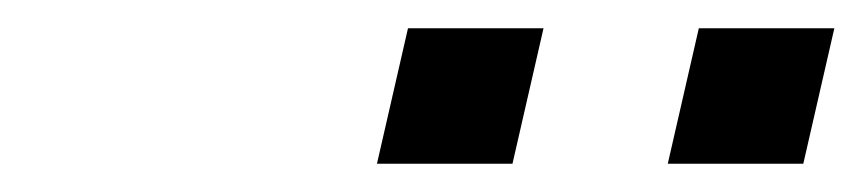

<svg xmlns="http://www.w3.org/2000/svg" viewBox="-20 -687 611 136"><path d="M453 -571 475 -667H571L549 -571ZM247 -571 269 -667H365L343 -571Z"/></svg>

Font: Coval
Style: Medium Italic
Weight: 500
Foundry: Context Ltd
Version: Version 001.000